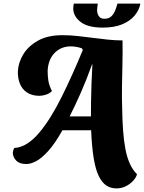

<svg xmlns="http://www.w3.org/2000/svg" viewBox="-20 -884 798 1064"><path d="M625 160Q594 160 570 144.5Q546 129 528 93Q510 57 499.5 -5.5Q489 -68 485 -162H326Q285 -89 248.5 -48.5Q212 -8 181.5 8.5Q151 25 125 25Q88 25 69.5 5.5Q51 -14 51 -38Q52 -46 54 -52Q56 -58 59 -64Q95 -66 129.5 -87.5Q164 -109 196.5 -147.5Q229 -186 260.5 -236.5Q292 -287 322 -347.5Q352 -408 381.5 -473.5Q411 -539 439 -607L434 -616Q421 -621 404.5 -624Q388 -627 373 -627Q318 -627 282.5 -590.5Q247 -554 244 -491Q244 -463 248 -437Q252 -411 268 -379Q253 -365 233.5 -359Q214 -353 199 -353Q157 -353 129.5 -371.5Q102 -390 90 -421Q78 -452 79 -488Q81 -536 108.5 -582Q136 -628 190 -658.5Q244 -689 326 -689Q367 -689 408.5 -684.5Q450 -680 492.5 -674.5Q535 -669 577 -664.5Q619 -660 659 -660Q660 -595 658.5 -530.5Q657 -466 656 -404Q655 -342 657 -284Q658 -219 662 -162Q666 -105 675 -58Q684 -11 700 24Q716 59 739 81Q736 97 720 115.5Q704 134 679.5 147Q655 160 625 160ZM366 -239H484Q484 -276 484.5 -321.5Q485 -367 487 -419Q489 -471 492 -527H490Q458 -438 426 -366Q394 -294 366 -239ZM549 -731Q467 -731 426.5 -762.5Q386 -794 386 -837Q386 -849 389 -864H522Q521 -854 519.5 -845.5Q518 -837 518 -829Q518 -819 521 -808Q524 -797 533 -788.5Q542 -780 559 -780Q583 -780 597 -793.5Q611 -807 618.5 -826.5Q626 -846 631 -864H758Q751 -827 725.5 -797Q700 -767 656.5 -749Q613 -731 549 -731Z"/></svg>

Font: Sansita Swashed Light
Style: Bold
Weight: 700
Version: Version 1.003